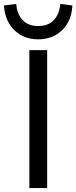

<svg xmlns="http://www.w3.org/2000/svg" viewBox="-42 -961 390 981"><path d="M108 0V-705H199V0ZM153 -760Q80 -760 32 -806Q-16 -852 -22 -933L41 -941Q45 -889 73.5 -858.5Q102 -828 153 -828Q205 -828 233.5 -859Q262 -890 266 -941L328 -933Q323 -852 274.5 -806Q226 -760 153 -760Z"/></svg>

Font: Nunito Sans 7pt
Style: Regular
Weight: 400
Designer: Vernon Adams
Foundry: Vernon Adams
Version: Version 3.101;gftools[0.9.27]